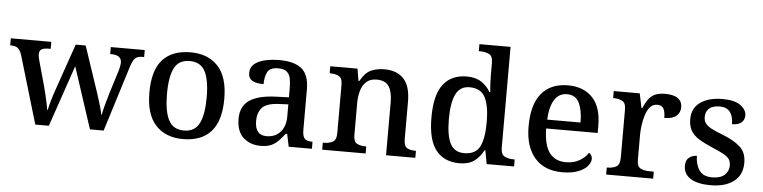

<svg xmlns="http://www.w3.org/2000/svg" viewBox="-46 -989 4878 1228"><g transform="rotate(5 2393.0 -375.0)"><path d="M74 -438Q63 -469 47.5 -480Q32 -491 3 -491H0V-536H260V-491H247Q217 -491 202 -482.5Q187 -474 187 -449Q187 -441 189.5 -429Q192 -417 195 -406L239 -248Q245 -224 252 -196Q259 -168 264 -142Q269 -116 272 -100H275Q280 -125 290.5 -161.5Q301 -198 314 -235L417 -532H481L580 -237Q592 -201 603.5 -162Q615 -123 619 -100H622Q631 -148 657 -235L706 -392Q710 -405 712.5 -419.5Q715 -434 715 -442Q715 -491 649 -491H642V-536H860V-491H847Q818 -491 802.5 -476.5Q787 -462 772 -413L643 0H555L426 -394L291 0H204Z M1152 10Q1041 10 977 -59Q913 -128 913 -269Q913 -410 974 -478.5Q1035 -547 1155 -547Q1266 -547 1330 -478.5Q1394 -410 1394 -269Q1394 -128 1332.5 -59Q1271 10 1152 10ZM1154 -45Q1224 -45 1252.5 -102Q1281 -159 1281 -269Q1281 -380 1252 -435.5Q1223 -491 1153 -491Q1083 -491 1054.5 -435.5Q1026 -380 1026 -269Q1026 -159 1055 -102Q1084 -45 1154 -45Z M1651 10Q1585 10 1540.5 -29.5Q1496 -69 1496 -151Q1496 -231 1552 -269.5Q1608 -308 1723 -312L1805 -315V-373Q1805 -409 1799.5 -436Q1794 -463 1776 -478.5Q1758 -494 1721 -494Q1668 -494 1652 -463Q1636 -432 1636 -385Q1588 -385 1563 -399.5Q1538 -414 1538 -449Q1538 -484 1563 -505.5Q1588 -527 1630.5 -537Q1673 -547 1725 -547Q1820 -547 1867.5 -508Q1915 -469 1915 -375V-117Q1915 -75 1929 -60Q1943 -45 1977 -45H1980V0H1831L1814 -81H1805Q1784 -54 1764 -33.5Q1744 -13 1718 -1.5Q1692 10 1651 10ZM1683 -55Q1739 -55 1772 -92Q1805 -129 1805 -191V-270L1746 -267Q1669 -264 1639 -233.5Q1609 -203 1609 -146Q1609 -55 1683 -55Z M2046 0V-45H2052Q2086 -45 2109.5 -57.5Q2133 -70 2133 -116V-424Q2133 -467 2110.5 -479Q2088 -491 2055 -491H2051V-536H2226L2239 -458H2244Q2275 -514 2313 -530.5Q2351 -547 2399 -547Q2478 -547 2522 -500.5Q2566 -454 2566 -352V-117Q2566 -70 2585.5 -57.5Q2605 -45 2639 -45H2644V0H2456V-341Q2456 -406 2433.5 -441.5Q2411 -477 2355 -477Q2313 -477 2288.5 -454.5Q2264 -432 2253.5 -395.5Q2243 -359 2243 -317V-111Q2243 -68 2265.5 -56.5Q2288 -45 2321 -45H2325V0Z M2928 10Q2829 10 2776.5 -56.5Q2724 -123 2724 -267Q2724 -412 2776.5 -479.5Q2829 -547 2927 -547Q2984 -547 3020.5 -523Q3057 -499 3079 -461H3085Q3082 -486 3080.5 -518Q3079 -550 3079 -574V-649Q3079 -692 3054.5 -703.5Q3030 -715 2997 -715H2989V-760H3189V-114Q3189 -69 3213.5 -57Q3238 -45 3271 -45H3278V0H3102L3086 -87H3081Q3058 -42 3022 -16Q2986 10 2928 10ZM2952 -57Q3025 -57 3052 -109Q3079 -161 3079 -268Q3079 -370 3051.5 -425Q3024 -480 2951 -480Q2889 -480 2862.5 -425Q2836 -370 2836 -267Q2836 -161 2862.5 -109Q2889 -57 2952 -57Z M3587 10Q3473 10 3410.5 -62Q3348 -134 3348 -264Q3348 -405 3407.5 -476Q3467 -547 3577 -547Q3677 -547 3734.5 -486.5Q3792 -426 3792 -307V-260H3461Q3463 -153 3499.5 -104.5Q3536 -56 3605 -56Q3657 -56 3693.5 -78Q3730 -100 3748 -129Q3756 -125 3762.5 -115Q3769 -105 3769 -91Q3769 -69 3749.5 -45.5Q3730 -22 3689.5 -6Q3649 10 3587 10ZM3677 -317Q3677 -395 3654 -442.5Q3631 -490 3576 -490Q3524 -490 3495.5 -445.5Q3467 -401 3463 -317Z M3869 0V-45H3872Q3906 -45 3929.5 -57.5Q3953 -70 3953 -117V-423Q3953 -467 3930 -479Q3907 -491 3874 -491H3871V-536H4038L4057 -443H4062Q4075 -473 4090.5 -496.5Q4106 -520 4131.5 -533.5Q4157 -547 4200 -547Q4256 -547 4283 -527Q4310 -507 4310 -471Q4310 -436 4285.5 -414.5Q4261 -393 4208 -393Q4208 -434 4196.5 -453.5Q4185 -473 4156 -473Q4128 -473 4110 -452Q4092 -431 4082 -399Q4072 -367 4067.5 -333Q4063 -299 4063 -273V-112Q4063 -68 4086.5 -56.5Q4110 -45 4142 -45H4171V0Z M4541 10Q4456 10 4411 -18.5Q4366 -47 4366 -99Q4366 -128 4378 -143Q4390 -158 4407 -164Q4424 -170 4437 -170Q4437 -115 4462.5 -78Q4488 -41 4545 -41Q4598 -41 4625 -65Q4652 -89 4652 -126Q4652 -150 4641.5 -166Q4631 -182 4604 -197Q4577 -212 4529 -232Q4477 -254 4442.5 -275.5Q4408 -297 4391 -326.5Q4374 -356 4374 -400Q4374 -471 4427.5 -508.5Q4481 -546 4569 -546Q4647 -546 4685 -518Q4723 -490 4723 -454Q4723 -425 4703 -408Q4683 -391 4643 -391Q4643 -441 4621.5 -469Q4600 -497 4556 -497Q4510 -497 4487.5 -476.5Q4465 -456 4465 -422Q4465 -397 4477.5 -380.5Q4490 -364 4517.5 -349.5Q4545 -335 4593 -317Q4668 -287 4705.5 -251Q4743 -215 4743 -152Q4743 -73 4688 -31.5Q4633 10 4541 10Z"/></g></svg>

Font: Noto Serif Tamil Medium
Style: Regular
Weight: 500
Designer: Indian Type Foundry, Tom Grace, and the Monotype Design Team
Foundry: Monotype Imaging Inc.
Version: Version 2.004; ttfautohint (v1.8.4.7-5d5b)